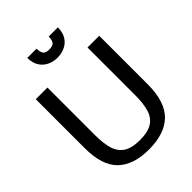

<svg xmlns="http://www.w3.org/2000/svg" viewBox="-264 -1065 1206 1206"><g transform="rotate(-45 338.5 -462.0)"><path d="M336.4 11.7Q200.7 11.7 128.9 -56.9Q57.1 -125.5 57.1 -280.3V-714.8H160.6V-291Q160.6 -220.2 175 -170.9Q189.5 -121.6 228 -95.9Q266.6 -70.3 339.4 -70.3Q411.1 -70.3 449.7 -95.7Q488.3 -121.1 502.4 -170.2Q516.6 -219.2 516.6 -291V-714.8H620.6V-283.7Q620.6 -129.9 549.1 -59.1Q477.5 11.7 336.4 11.7ZM338.4 -802.2Q305.2 -802.2 274.4 -815.7Q243.7 -829.1 223.6 -858.4Q203.6 -887.7 202.6 -936H284.7Q284.7 -910.2 294.2 -892.8Q303.7 -875.5 338.4 -875.5Q373.5 -875.5 383.3 -892.8Q393.1 -910.2 393.1 -936H474.6Q473.6 -887.7 453.9 -858.4Q434.1 -829.1 403.3 -815.7Q372.6 -802.2 338.4 -802.2Z"/></g></svg>

Font: Pontano Sans SemiBold
Style: Regular
Weight: 600
Designer: Vernon Adams
Foundry: Vernon Adams
Version: Version 2.001